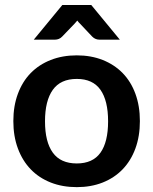

<svg xmlns="http://www.w3.org/2000/svg" viewBox="-20 -743 614 770"><path d="M33.5 0ZM288 -521Q345 -521 391.8 -502.5Q438.5 -484 471.8 -450Q505 -416 523 -367Q541 -318 541 -257.5Q541 -196.5 523 -147.5Q505 -98.5 471.8 -64Q438.5 -29.5 391.8 -11Q345 7.5 288 7.5Q230.5 7.5 183.5 -11Q136.5 -29.5 103.2 -64Q70 -98.5 51.8 -147.5Q33.5 -196.5 33.5 -257.5Q33.5 -318 51.8 -367Q70 -416 103.2 -450Q136.5 -484 183.5 -502.5Q230.5 -521 288 -521ZM288 -87.5Q352 -87.5 382.8 -130.5Q413.5 -173.5 413.5 -256.5Q413.5 -339.5 382.8 -383Q352 -426.5 288 -426.5Q223 -426.5 191.8 -382.8Q160.5 -339 160.5 -256.5Q160.5 -174 191.8 -130.8Q223 -87.5 288 -87.5ZM460.5 -584H378Q371 -584 363.8 -586.8Q356.5 -589.5 349.5 -596.5L300.5 -648.5Q295 -653.5 290 -660.5Q284.5 -653.5 279.5 -648.5L229.5 -596.5Q223.5 -590 216 -587Q208.5 -584 201 -584H115.5L230 -723H346Z"/></svg>

Font: Lato
Style: Bold
Weight: 700
Designer: Lukasz Dziedzic
Foundry: tyPoland Lukasz Dziedzic
Version: Version 2.007; 2014-02-27